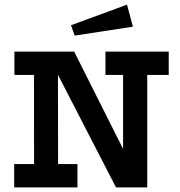

<svg xmlns="http://www.w3.org/2000/svg" viewBox="-20 -813 780 833"><path d="M42.5 -589H301.8L514 -167V-487.8H437.5V-589H712V-487.8H618.8V0H483.2L231.5 -488.5L232 -101.2H316V0H41.5V-101.2H127.8L127.5 -487.8H42.5ZM531 -792.8 556.5 -697.2 303.8 -658.5 288 -703.5Z"/></svg>

Font: Podkova VF Beta
Style: Regular
Weight: 400
Designer: Ilya Yudin
Foundry: Cyreal (www.cyreal.org)
Version: Version 2.100